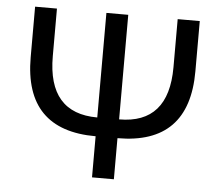

<svg xmlns="http://www.w3.org/2000/svg" viewBox="-50 -731 895 786"><g transform="rotate(5 398.0 -338.0)"><path d="M445.8 0H356V-168.9Q63 -168.9 63 -468.3V-675.8H152.8V-480Q152.8 -246.1 356 -246.1V-675.8H445.8V-246.1Q648.9 -246.1 648.9 -478V-675.8H739.7V-469.2Q739.7 -168.9 445.8 -168.9Z"/></g></svg>

Font: Cadman
Style: Regular
Weight: 400
Designer: Paul James MIller
Foundry: High-Logic / Made with FontCreator
Version: Version 2.114;March 28, 2021;FontCreator 13.0.0.2683 64-bit